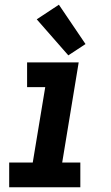

<svg xmlns="http://www.w3.org/2000/svg" viewBox="-20 -795 472 815"><path d="M19 0H321V-105H244L314 -530H95V-425H172L119 -105H19ZM270 -560 343 -608 230 -775 136 -713Z"/></svg>

Font: Iosevka Sparkle Oblique
Style: Bold
Weight: 700
Italic angle: -9°
Designer: Belleve Invis
Foundry: Belleve Invis
Version: Version 4.5.0; ttfautohint (v1.8.3)